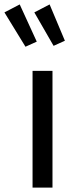

<svg xmlns="http://www.w3.org/2000/svg" viewBox="-67 -847 338 867"><path d="M170 0H80V-527H170ZM99 -659 48 -636 -47 -791 22 -827ZM226 -663 175 -640 88 -791 157 -827Z"/></svg>

Font: Fira Sans Condensed
Style: Regular
Weight: 400
Width: 3
Designer: bBox Type GmbH & Carrois Corporate GbR & Edenspiekermann AG
Foundry: bBox Type GmbH & Carrois Corporate GbR & Edenspiekermann AG
Version: Version 4.301